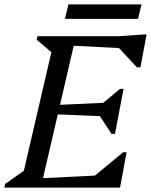

<svg xmlns="http://www.w3.org/2000/svg" viewBox="-45 -855 688 875"><path d="M-25 0 -21 -17 95 -99 55 -39 197 -651 221 -590 122 -674 126 -690H301L141 0ZM138 0 148 -43 472 -59 458 0ZM361 0 371 -41 516 -161H532L502 0ZM448 -324 210 -334 219 -377 463 -388ZM463 -245 403 -337 412 -375 502 -450H518L479 -245ZM594 -631 281 -647 291 -690H608ZM579 -548 488 -646 498 -690 612 -698H623L595 -548ZM251 -769 267 -835H600L584 -769Z"/></svg>

Font: Platypi Light
Style: Italic
Weight: 300
Italic angle: -13°
Designer: David Sargent
Foundry: Bolt Cutter Type
Version: Version 1.200